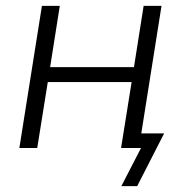

<svg xmlns="http://www.w3.org/2000/svg" viewBox="-20 -505 639 655"><path d="M46 0 123 -485H184L151 -276H437L470 -485H531L462 -50H540L448 130H394L461 0H393L429 -225H143L107 0Z"/></svg>

Font: Nunito Sans Light
Style: Italic
Weight: 300
Italic angle: -9°
Designer: Vernon Adams
Foundry: Vernon Adams
Version: Version 3.006; ttfautohint (v1.8.3)